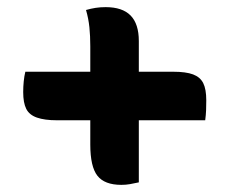

<svg xmlns="http://www.w3.org/2000/svg" viewBox="-20 -569 640 538"><path d="M221 -541Q235 -545 248 -547Q261 -549 276 -549Q323 -549 346 -525.5Q369 -502 369 -454Q369 -388 369 -321.5Q369 -255 369 -189.5Q369 -124 369 -58Q355 -55 344 -53Q333 -51 320 -51Q273 -51 253 -76.5Q233 -102 233 -164Q233 -210 233 -255.5Q233 -301 233 -347Q233 -393 233 -439Q233 -468 230.5 -492.5Q228 -517 221 -541ZM51 -368H465Q501 -368 521 -360.5Q541 -353 549.5 -336Q558 -319 558 -288Q558 -274 557.5 -260.5Q557 -247 555 -232H139Q105 -232 83.5 -239.5Q62 -247 53.5 -264Q45 -281 45 -311Q45 -326 46.5 -341Q48 -356 51 -368Z"/></svg>

Font: Recursive Monospace Casual
Style: Bold
Weight: 700
Version: Version 1.047